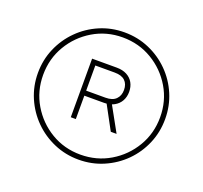

<svg xmlns="http://www.w3.org/2000/svg" viewBox="-103 -856 853 806"><g transform="rotate(20 323.0 -453.0)"><path d="M323.2 -168.9Q264.6 -168.9 213.1 -191.2Q161.6 -213.4 122.6 -252.4Q83.5 -291.5 61.3 -343Q39.1 -394.5 39.1 -453.1Q39.1 -511.7 61.3 -563.2Q83.5 -614.7 122.6 -653.8Q161.6 -692.9 213.1 -715.1Q264.6 -737.3 323.2 -737.3Q382.3 -737.3 433.8 -715.1Q485.4 -692.9 524.4 -653.8Q563.5 -614.7 585.4 -563.2Q607.4 -511.7 607.4 -453.1Q607.4 -394.5 585.4 -343Q563.5 -291.5 524.4 -252.4Q485.4 -213.4 433.8 -191.2Q382.3 -168.9 323.2 -168.9ZM323.2 -191.4Q396 -191.4 455.3 -226.8Q514.6 -262.2 549.8 -321.5Q585 -380.9 585 -453.1Q585 -525.4 549.8 -584.7Q514.6 -644 455.3 -679.4Q396 -714.8 323.2 -714.8Q251.5 -714.8 192.1 -679.4Q132.8 -644 97.7 -584.7Q62.5 -525.4 62.5 -453.1Q62.5 -380.9 97.7 -321.5Q132.8 -262.2 191.9 -226.8Q251 -191.4 323.2 -191.4ZM411.1 -325.2 347.2 -443.4H371.6L437 -325.2ZM232.4 -325.2V-586.9H342.3Q369.1 -586.9 387.9 -576.9Q406.7 -566.9 416.5 -549.3Q426.3 -531.7 426.3 -508.8Q426.3 -486.3 416.5 -468.5Q406.7 -450.7 387.9 -440.2Q369.1 -429.7 342.3 -429.7H244.1V-452.1H341.3Q372.6 -452.1 387.9 -467.8Q403.3 -483.4 403.3 -508.8Q403.3 -535.2 387.9 -549.8Q372.6 -564.5 341.3 -564.5H254.9V-325.2Z"/></g></svg>

Font: Inter 24pt Thin
Style: Regular
Weight: 250
Designer: Rasmus Andersson
Foundry: rsms
Version: Version 4.001;git-66647c0bb